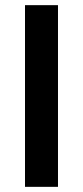

<svg xmlns="http://www.w3.org/2000/svg" viewBox="-20 -725 321 745"><path d="M77 0V-705H205V0Z"/></svg>

Font: Nunito Sans 12pt ExtraLight
Style: Regular
Weight: 200
Designer: Vernon Adams
Foundry: Vernon Adams
Version: Version 3.101;gftools[0.9.27]